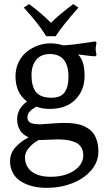

<svg xmlns="http://www.w3.org/2000/svg" viewBox="-20 -657 539 931"><path d="M101.1 104Q101.1 150.4 134.3 175.3Q167.5 200.2 225.1 200.2Q294.9 200.2 339.4 170.2Q383.8 140.1 383.8 96.2Q383.8 77.1 377 63.2Q370.1 49.3 358.9 41Q347.7 32.7 330.3 27.6Q313 22.5 295.4 20.8Q277.8 19 254.9 19Q248.5 19 217 20.5Q185.5 22 169.9 22V21Q141.6 34.7 121.3 58.6Q101.1 82.5 101.1 104ZM224.1 -446.8Q255.9 -446.8 286.1 -437Q328.1 -439 381.8 -447.3Q435.5 -455.6 441.9 -456.1L448.2 -450.2Q443.8 -431.6 443.8 -419.9Q443.8 -408.2 448.2 -390.1L441.9 -383.8Q417 -385.3 392.3 -388.9Q367.7 -392.6 357.9 -393.1Q390.1 -364.3 390.1 -289.1Q390.1 -219.7 345.7 -174.3Q301.3 -128.9 221.2 -128.9Q182.6 -128.9 157.2 -140.1Q112.8 -117.2 112.8 -88.9Q112.8 -77.6 118.2 -70.1Q123.5 -62.5 133.8 -59.3Q144 -56.2 153.1 -55.2Q162.1 -54.2 174.8 -54.2Q178.7 -54.2 224.4 -57.6Q270 -61 287.1 -61Q304.2 -61 317.9 -60.3Q331.5 -59.6 349.9 -56.4Q368.2 -53.2 382.3 -47.6Q396.5 -42 411.1 -31.5Q425.8 -21 435.3 -6.8Q444.8 7.3 450.9 29.1Q457 50.8 457 78.1Q457 128.4 422.1 168.9Q387.2 209.5 330.1 231.7Q272.9 253.9 206.1 253.9Q169.9 253.9 138.9 246.3Q107.9 238.8 82.8 223.6Q57.6 208.5 43.2 182.9Q28.8 157.2 28.8 124Q28.8 85.4 55.9 56.2Q83 26.9 119.1 8.8Q91.3 -2.4 77.1 -25.4Q63 -48.3 63 -78.1Q63 -129.4 110.8 -165Q55.2 -206.5 55.2 -287.1Q55.2 -324.7 70.3 -355.7Q85.4 -386.7 110.1 -406.2Q134.8 -425.8 164.3 -436.3Q193.8 -446.8 224.1 -446.8ZM221.2 -395Q178.7 -395 155.8 -367.2Q132.8 -339.4 132.8 -292Q132.8 -237.8 155 -210.4Q177.2 -183.1 229 -183.1Q274.4 -183.1 293.2 -209Q312 -234.9 312 -284.2Q312 -395 221.2 -395ZM202.1 -481.4V-484.4Q166 -543.9 95.2 -620.1L121.1 -637.2Q184.6 -589.8 227.1 -546.4Q267.1 -586.4 335.4 -637.2L360.4 -620.1Q281.2 -530.8 250 -481.4Z"/></svg>

Font: Linear Smooth Low Contrast
Style: Regular
Weight: 500
Designer: Philipp H. Poll, Flanker
Foundry: Philipp H. Poll, reworked by Flanker
Version: Version 1.010 | FøM Fix